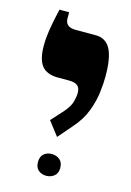

<svg xmlns="http://www.w3.org/2000/svg" viewBox="-96 -698 471 690"><g transform="rotate(15 139.5 -352.5)"><path d="M148 -203 108 -255 148 -299Q169 -323 174 -342.5Q179 -362 179 -374Q179 -394 168.5 -402Q158 -410 137 -410H96Q54 -410 35.5 -433.5Q17 -457 17 -507Q17 -534 21.5 -564.5Q26 -595 38 -647H74V-625Q74 -592 112 -592H188Q225 -592 242.5 -560Q260 -528 260 -458Q260 -433 256 -399Q252 -365 238 -327.5Q224 -290 193 -255ZM146 -58Q129 -58 117 -68Q105 -78 105 -98Q105 -119 117 -129Q129 -139 146 -139Q163 -139 175.5 -129Q188 -119 188 -98Q188 -78 175.5 -68Q163 -58 146 -58Z"/></g></svg>

Font: Noto Serif Hebrew Condensed Black
Style: Regular
Weight: 900
Width: 3
Designer: Monotype Design Team
Foundry: Monotype Imaging Inc.
Version: Version 2.004; ttfautohint (v1.8.4.7-5d5b)